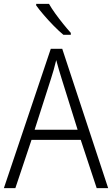

<svg xmlns="http://www.w3.org/2000/svg" viewBox="-20 -967 577 987"><path d="M477 0 395 -248H142L59 0H0L241 -716H300L536 0ZM297 -562Q291 -581 283 -608Q275 -635 269 -658Q263 -633 256 -608Q249 -583 242 -562L158 -300H379ZM232 -947Q245 -924 264.5 -897Q284 -870 305 -844Q326 -818 344 -798V-788H306Q283 -807 256 -834.5Q229 -862 205 -890Q181 -918 166 -939V-947Z"/></svg>

Font: Noto Sans Myanmar SemiCondensed Light
Style: Regular
Weight: 300
Width: 4
Designer: Monotype Design Team
Foundry: Monotype Imaging Inc.
Version: Version 2.107; ttfautohint (v1.8.4.7-5d5b)